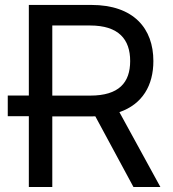

<svg xmlns="http://www.w3.org/2000/svg" viewBox="-20 -747 690 767"><path d="M95.2 0H188.9V-282H342.7C349.1 -282 355.1 -282 360.8 -282.3L513.1 0H620.7L457 -299C549.4 -331 592.7 -406.2 592.7 -503.2C592.7 -632.8 514.6 -727.3 344.5 -727.3H95.2V-365.4H11V-282.7H95.2ZM188.9 -365.1V-645.2H339.5C454.9 -645.2 500 -589.1 500 -503.2C500 -416.9 454.9 -365.1 340.6 -365.1Z"/></svg>

Font: Margiela Sans Text
Style: Regular
Weight: 400
Designer: Stefan Endress, Andreas Faust
Version: Version 1.100;FEAKit 1.0